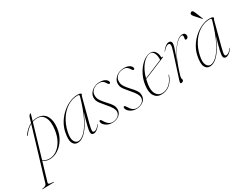

<svg xmlns="http://www.w3.org/2000/svg" viewBox="-176 -1184 2626 2022"><g transform="rotate(-30 1137.0 -173.0)"><path d="M47 -325Q44 -320.5 40.5 -322Q36.5 -325 39.5 -328.5Q61 -360 86.8 -382.8Q112.5 -405.5 140.5 -418.5L160 -484.5Q162.5 -492 171 -501.5Q179.5 -511 184.5 -511Q190 -511 187 -501.5L165.5 -428.5Q202.5 -440.5 239.5 -436.5Q304.5 -430 333.8 -377Q363 -324 352.5 -238.5Q343.5 -165.5 308.2 -108.5Q273 -51.5 222 -19.8Q171 12 115 9.5Q69 7 45 -19L-22.5 210Q-28 228.5 -4 231.5L37.5 236.5Q40.5 236.5 40.5 239Q40.5 241.5 37 241.5L-102 245Q-106 245 -106 243Q-106 240.5 -102 240Q-55 233.5 -48.5 212L138 -410.5Q113 -397.5 90 -376.2Q67 -355 47 -325ZM115.5 2.5Q164 5 207.5 -23.5Q251 -52 281.8 -106Q312.5 -160 322 -234.5Q334 -325.5 309.8 -375.5Q285.5 -425.5 237 -430.5Q200 -434.5 163.5 -421.5L47 -26Q59 -12.5 77 -5.5Q95 1.5 115.5 2.5Z M669.5 -106.5Q654 -46 655.2 -27.8Q656.5 -9.5 674 -9.5Q685.5 -9.5 700.8 -19Q716 -28.5 739.5 -56.5Q742 -60 744 -58.5Q745.5 -57 743 -54Q719 -22 698 -7.2Q677 7.5 659 7.5Q646 7.5 637 -0.8Q628 -9 628 -27.5Q628 -47 639.2 -94.8Q650.5 -142.5 678.5 -239.5Q649 -167.5 614.5 -111.8Q580 -56 541.8 -24.2Q503.5 7.5 463.5 7.5Q424 7.5 405.5 -30.8Q387 -69 405.5 -159Q417 -214.5 447.5 -264Q478 -313.5 520.8 -351.5Q563.5 -389.5 612.8 -411.2Q662 -433 711 -433Q738 -433 747 -427.5Q756 -422 756 -416.5Q756 -412 752 -408.5Q748 -405 747 -401ZM429 -147.5Q413 -73.5 430.2 -39Q447.5 -4.5 478 -4.5Q513.5 -4.5 556 -45.5Q598.5 -86.5 642.5 -174Q686.5 -261.5 726.5 -401Q730.5 -414 727 -419.8Q723.5 -425.5 709 -425.5Q643.5 -425.5 586.2 -389.8Q529 -354 488 -291.5Q447 -229 429 -147.5Z M889 1.5Q930.5 1.5 957.8 -19.5Q985 -40.5 985 -73Q985 -93.5 971 -119.2Q957 -145 913.5 -194.5Q885 -227 870 -247.5Q855 -268 849.5 -284.2Q844 -300.5 844 -319.5Q844 -350.5 862.8 -376Q881.5 -401.5 912.5 -417Q943.5 -432.5 980 -432.5Q1026 -432.5 1050.5 -415.2Q1075 -398 1075 -377.5Q1075 -364.5 1062 -364.5Q1057 -364.5 1052.8 -368Q1048.5 -371.5 1043 -381Q1019.5 -426.5 974 -426.5Q927.5 -426.5 896.8 -401Q866 -375.5 866 -335.5Q866 -318.5 870.2 -302.5Q874.5 -286.5 889.8 -264.8Q905 -243 937 -207.5Q963.5 -179 977.8 -159.8Q992 -140.5 997.5 -124.8Q1003 -109 1003 -90.5Q1003 -46.5 968.2 -19.5Q933.5 7.5 881.5 7.5Q853.5 7.5 828.8 -3.8Q804 -15 789 -32.8Q774 -50.5 774 -69.5Q774 -82.5 784 -82.5Q788 -82.5 793.2 -78.2Q798.5 -74 805 -62.5Q825 -27.5 846.2 -13Q867.5 1.5 889 1.5Z M1183 1.5Q1224.5 1.5 1251.8 -19.5Q1279 -40.5 1279 -73Q1279 -93.5 1265 -119.2Q1251 -145 1207.5 -194.5Q1179 -227 1164 -247.5Q1149 -268 1143.5 -284.2Q1138 -300.5 1138 -319.5Q1138 -350.5 1156.8 -376Q1175.5 -401.5 1206.5 -417Q1237.5 -432.5 1274 -432.5Q1320 -432.5 1344.5 -415.2Q1369 -398 1369 -377.5Q1369 -364.5 1356 -364.5Q1351 -364.5 1346.8 -368Q1342.5 -371.5 1337 -381Q1313.5 -426.5 1268 -426.5Q1221.5 -426.5 1190.8 -401Q1160 -375.5 1160 -335.5Q1160 -318.5 1164.2 -302.5Q1168.5 -286.5 1183.8 -264.8Q1199 -243 1231 -207.5Q1257.5 -179 1271.8 -159.8Q1286 -140.5 1291.5 -124.8Q1297 -109 1297 -90.5Q1297 -46.5 1262.2 -19.5Q1227.5 7.5 1175.5 7.5Q1147.5 7.5 1122.8 -3.8Q1098 -15 1083 -32.8Q1068 -50.5 1068 -69.5Q1068 -82.5 1078 -82.5Q1082 -82.5 1087.2 -78.2Q1092.5 -74 1099 -62.5Q1119 -27.5 1140.2 -13Q1161.5 1.5 1183 1.5Z M1652 -130Q1630.5 -66 1586.8 -29.2Q1543 7.5 1480.5 7.5Q1426 7.5 1398 -36.5Q1370 -80.5 1382 -165.5Q1389.5 -219.5 1411.2 -267.5Q1433 -315.5 1464 -352.8Q1495 -390 1530.2 -411.2Q1565.5 -432.5 1600 -432.5Q1635.5 -432.5 1654.8 -404Q1674 -375.5 1674 -337Q1674 -326.5 1687 -331.5Q1691.5 -333 1693 -330Q1694 -327 1690 -325Q1687 -323.5 1665 -314.5Q1643 -305.5 1610.2 -291.8Q1577.5 -278 1541.2 -263Q1505 -248 1473.2 -235Q1441.5 -222 1422.5 -214Q1416 -187 1411.5 -158.5Q1400 -81.5 1425 -41.2Q1450 -1 1494.5 -1Q1542 -1 1582 -32.8Q1622 -64.5 1647 -131Q1648.5 -136 1651 -136Q1654.5 -136 1652 -130ZM1596 -428Q1546 -428 1498 -372.2Q1450 -316.5 1424.5 -221.5Q1445 -230 1478 -243.8Q1511 -257.5 1546.5 -272.2Q1582 -287 1610.5 -299Q1639 -311 1650 -315.5Q1651 -321 1651 -334Q1651 -373.5 1635.8 -400.8Q1620.5 -428 1596 -428ZM1648 -310Q1648 -310 1648 -310.5Z M1736.5 -366.5Q1735 -368 1737.5 -371Q1783.5 -432.5 1821.5 -432.5Q1854 -432.5 1854 -398Q1854 -385.5 1848.8 -366Q1843.5 -346.5 1831 -310.2Q1818.5 -274 1796.5 -211Q1821 -270 1852.2 -320.5Q1883.5 -371 1917.8 -401.8Q1952 -432.5 1985.5 -432.5Q2004.5 -432.5 2014.2 -422.5Q2024 -412.5 2024 -396Q2024 -384 2016.5 -374.2Q2009 -364.5 1998.5 -364.5Q1985 -364.5 1985 -375Q1985 -383 1987 -389.5Q1989 -396 1989 -402.5Q1989 -424.5 1974.5 -424.5Q1948 -424.5 1911.8 -390.8Q1875.5 -357 1837 -287.8Q1798.5 -218.5 1765 -112Q1757.5 -88 1752.2 -71.8Q1747 -55.5 1747 -39Q1747 -30.5 1749.5 -25.8Q1752 -21 1752 -15.5Q1752 -7 1743.8 0.2Q1735.5 7.5 1722.5 7.5Q1711.5 7.5 1711.8 -2.2Q1712 -12 1719.5 -35L1811 -318.5Q1830.5 -378.5 1827.2 -397Q1824 -415.5 1806.5 -415.5Q1795.5 -415.5 1780 -406Q1764.5 -396.5 1741 -368.5Q1738 -365 1736.5 -366.5Z M2276.5 -106.5Q2261 -46 2262.2 -27.8Q2263.5 -9.5 2281 -9.5Q2292.5 -9.5 2307.8 -19Q2323 -28.5 2346.5 -56.5Q2349 -60 2351 -58.5Q2352.5 -57 2350 -54Q2326 -22 2305 -7.2Q2284 7.5 2266 7.5Q2253 7.5 2244 -0.8Q2235 -9 2235 -27.5Q2235 -47 2246.2 -94.8Q2257.5 -142.5 2285.5 -239.5Q2256 -167.5 2221.5 -111.8Q2187 -56 2148.8 -24.2Q2110.5 7.5 2070.5 7.5Q2031 7.5 2012.5 -30.8Q1994 -69 2012.5 -159Q2024 -214.5 2054.5 -264Q2085 -313.5 2127.8 -351.5Q2170.5 -389.5 2219.8 -411.2Q2269 -433 2318 -433Q2345 -433 2354 -427.5Q2363 -422 2363 -416.5Q2363 -412 2359 -408.5Q2355 -405 2354 -401ZM2036 -147.5Q2020 -73.5 2037.2 -39Q2054.5 -4.5 2085 -4.5Q2120.5 -4.5 2163 -45.5Q2205.5 -86.5 2249.5 -174Q2293.5 -261.5 2333.5 -401Q2337.5 -414 2334 -419.8Q2330.5 -425.5 2316 -425.5Q2250.5 -425.5 2193.2 -389.8Q2136 -354 2095 -291.5Q2054 -229 2036 -147.5ZM2221.5 -557 2257 -471Q2259 -467.5 2256.5 -466Q2254 -463.5 2252 -467L2189 -537.5Q2180.5 -547.5 2175.2 -556Q2170 -564.5 2172 -574Q2174 -581 2179.8 -586Q2185.5 -591 2193.5 -591Q2203.5 -591 2209.2 -582Q2215 -573 2221.5 -557Z"/></g></svg>

Font: Fraunces 144pt S000 Thin
Style: Italic
Weight: 100
Italic angle: -16°
Version: Version 1.000; ttfautohint (v1.8.3)